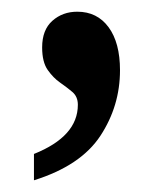

<svg xmlns="http://www.w3.org/2000/svg" viewBox="-20 -154 284 328"><path d="M38 109Q113 79 113 25Q113 11 103.5 3Q94 -5 82.5 -13Q71 -21 61.5 -34.5Q52 -48 52 -73Q52 -103 69.5 -118.5Q87 -134 112 -134Q146 -134 165.5 -107.5Q185 -81 185 -34Q185 27 151.5 78Q118 129 38 154Z"/></svg>

Font: Noto Serif Condensed SemiBold
Style: Regular
Weight: 600
Width: 3
Designer: Monotype Design Team
Foundry: Monotype Imaging Inc.
Version: Version 2.013